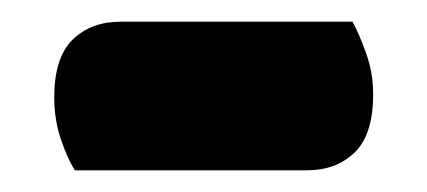

<svg xmlns="http://www.w3.org/2000/svg" viewBox="-20 -343 394 177"><path d="M49 -186Q42 -197 36 -215Q30 -233 30 -253Q30 -290 47 -306.5Q64 -323 91 -323H305Q311 -312 317.5 -294Q324 -276 324 -256Q324 -219 307 -202.5Q290 -186 263 -186Z"/></svg>

Font: Baloo Bhaina 2 ExtraBold
Style: Regular
Weight: 800
Designer: Yesha Goshar, Manish Minz, Shuchita Grover and Ek Type
Foundry: Ek Type
Version: Version 1.640;hotconv 1.0.111;makeotfexe 2.5.65597; ttfautoh